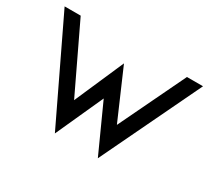

<svg xmlns="http://www.w3.org/2000/svg" viewBox="-121 -784 1110 1014"><g transform="rotate(30 434.0 -276.5)"><path d="M12 -580 303 27 434 -262 565 27 856 -580H758L564 -176L434 -476L303 -176L110 -580Z"/></g></svg>

Font: Charger Sport
Style: BdExt
Weight: 700
Designer: Jasper
Foundry: Cannot Into Space Fonts
Version: Version 1.1